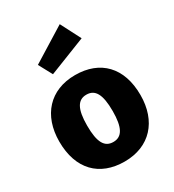

<svg xmlns="http://www.w3.org/2000/svg" viewBox="-204 -961 992 1095"><g transform="rotate(-30 292.0 -414.0)"><path d="M362 -846 138 -707 186 -618 430 -714ZM292 -551C126 -551 25 -439 25 -267C25 -85 127 18 292 18C458 18 559 -94 559 -266C559 -448 457 -551 292 -551ZM292 -422C349 -422 376 -377 376 -266C376 -158 349 -111 292 -111C235 -111 208 -155 208 -267C208 -375 235 -422 292 -422Z"/></g></svg>

Font: Fira Sans ExtraBold
Style: Regular
Weight: 800
Designer: bBox Type GmbH & Carrois Corporate GbR & Edenspiekermann AG
Foundry: bBox Type GmbH & Carrois Corporate GbR & Edenspiekermann AG
Version: Version 4.300;PS 004.300;hotconv 1.0.88;makeotf.lib2.5.64775